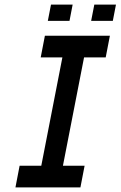

<svg xmlns="http://www.w3.org/2000/svg" viewBox="-20 -811 522 831"><path d="M437.5 -562.5H343.8L252.4 -93.8H346.2L328.1 0H46.9L64.9 -93.8H158.7L250 -562.5H156.2L174.3 -656.2H455.6ZM187 -720.7 200.7 -791H294.4L280.8 -720.7ZM374.5 -720.7 388.2 -791H481.9L468.3 -720.7Z"/></svg>

Font: Lambda
Style: Italic
Weight: 400
Italic angle: -11°
Designer: GGBotNet
Version: 0.22